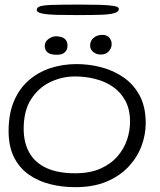

<svg xmlns="http://www.w3.org/2000/svg" viewBox="-20 -770 681 815"><path d="M299.5 24.5Q244 24.5 193 11.8Q142 -1 102.2 -29Q62.5 -57 39.5 -102.5Q16.5 -148 16.5 -214Q16.5 -286.5 39 -340Q61.5 -393.5 101.5 -428.5Q141.5 -463.5 193.8 -480.8Q246 -498 305.5 -498Q357 -498 408.8 -484.8Q460.5 -471.5 503.5 -442.2Q546.5 -413 572.5 -365Q598.5 -317 598.5 -247.5Q598.5 -197.5 580.2 -149.2Q562 -101 525 -61.8Q488 -22.5 432 1Q376 24.5 299.5 24.5ZM298.5 -34.5Q362.5 -34.5 407 -54.5Q451.5 -74.5 479.2 -107Q507 -139.5 519.5 -177.5Q532 -215.5 532 -252.5Q532 -306 511.8 -343Q491.5 -380 458 -402.5Q424.5 -425 383 -435.2Q341.5 -445.5 299 -445.5Q243 -445.5 193 -421.5Q143 -397.5 111.8 -348.5Q80.5 -299.5 80.5 -223.5Q80.5 -163.5 105 -121Q129.5 -78.5 178 -56.5Q226.5 -34.5 298.5 -34.5ZM222.5 -537.5Q193 -537.5 181.5 -547.8Q170 -558 170 -575Q170 -593 185.8 -604.5Q201.5 -616 217.5 -616Q230.5 -616 241.8 -612.2Q253 -608.5 259.8 -599.8Q266.5 -591 266.5 -575.5Q266.5 -559.5 255.8 -548.5Q245 -537.5 222.5 -537.5ZM408.5 -538.5Q388.5 -538.5 375.5 -549.5Q362.5 -560.5 362.5 -576.5Q362.5 -597 377.5 -609.5Q392.5 -622 414 -622Q434 -622 444 -610.2Q454 -598.5 454 -583.5Q454 -565 441.5 -551.8Q429 -538.5 408.5 -538.5ZM307.5 -706Q257.5 -706 218.8 -707Q180 -708 158 -712.8Q136 -717.5 136 -728Q136 -738.5 150.2 -743.2Q164.5 -748 203.8 -749.2Q243 -750.5 318.5 -750.5Q366 -750.5 403.5 -749.5Q441 -748.5 462.8 -744.8Q484.5 -741 484.5 -732.5Q484.5 -720 465.2 -714.2Q446 -708.5 407 -707.2Q368 -706 307.5 -706Z"/></svg>

Font: Gluten ExtraLight
Style: Regular
Weight: 250
Designer: Tyler Finck
Foundry: Etcetera Type Company
Version: Version 1.300